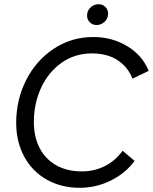

<svg xmlns="http://www.w3.org/2000/svg" viewBox="-20 -882 727 913"><path d="M57 -298Q57 -408 104.5 -501.5Q152 -595 236 -650.5Q320 -706 424 -706Q513 -706 585 -662.5Q657 -619 687 -545L610 -508Q588 -564 539 -596Q490 -628 417 -628Q335 -628 272 -583Q209 -538 175 -463.5Q141 -389 141 -302Q141 -231 168.5 -178Q196 -125 247.5 -96Q299 -67 369 -67Q429 -67 479 -92.5Q529 -118 563 -165L620 -117Q578 -59 508 -24Q438 11 359 11Q271 11 202 -28Q133 -67 95 -137.5Q57 -208 57 -298ZM394 -808Q394 -831 410.5 -846.5Q427 -862 449 -862Q468 -862 481 -849Q494 -836 494 -817Q494 -794 477.5 -778.5Q461 -763 439 -763Q420 -763 407 -776Q394 -789 394 -808Z"/></svg>

Font: Fixel Italic Variable 20240409 Display Thin
Style: Italic
Weight: 100
Italic angle: -10°
Designer: AlfaBravo + MacPaw
Foundry: Kyrylo Tkachov, Marchela Mozhyna, Serhii Makarenko, Maria Weinstein, Zakhar Kryvoshyya
Version: Version 1.211;Glyphs 3.2 (3225)